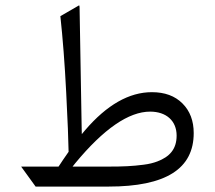

<svg xmlns="http://www.w3.org/2000/svg" viewBox="-20 -688 792 708"><path d="M694.3 -197.3C694.3 -242.2 680.7 -278.8 652.8 -306.6C625 -334.5 587.4 -348.1 540 -348.1C456.1 -348.1 374 -301.3 293.9 -208L281.7 -193.4L281.2 -212.9L273.4 -662.6C272.9 -664.1 272.5 -666 272 -668.5L202.6 -628.4C211.4 -546.9 218.8 -453.1 224.1 -347.2C229.5 -241.2 232.4 -168.9 232.9 -130.4V-127.9L231.4 -126C217.3 -106 206.5 -89.8 198.2 -77.1L195.8 -73.7H191.9H60.5C59.1 -73.7 58.1 -73.7 58.1 -73.2L58.6 -72.8L111.3 0H379.9C592.3 0 694.3 -65.9 694.3 -197.3ZM631.3 -188C631.3 -136.7 604 -109.4 560.5 -92.8C546.4 -87.4 529.3 -83 509.3 -80.6C468.3 -75.2 433.6 -73.7 380.9 -73.7H263.2H247.6L257.3 -85.9C362.3 -212.9 454.6 -276.4 533.7 -276.4C592.8 -276.4 631.3 -242.7 631.3 -188Z"/></svg>

Font: Sahel Light
Style: Regular
Weight: 300
Foundry: Saber Rastikerdar (saber.rastikerdar@gmail.com)
Version: Version 3.4.0